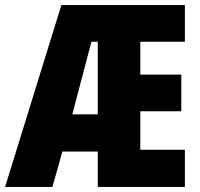

<svg xmlns="http://www.w3.org/2000/svg" viewBox="-25 -734 786 754"><path d="M701 0V-146H526V-297H687V-441H526V-570H701V-714H216L-5 0H181L220 -139H359V0ZM259 -285 334 -570H359V-285Z"/></svg>

Font: Noto Sans Hebrew ExtraCondensed Black
Style: Regular
Weight: 900
Width: 2
Designer: Monotype Design Team
Foundry: Monotype Imaging Inc.
Version: Version 2.004